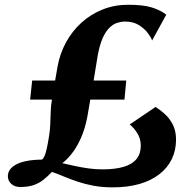

<svg xmlns="http://www.w3.org/2000/svg" viewBox="-20 -777 803 806"><path d="M453.5 9.5Q409.5 9.5 373.2 2.8Q337 -4 306.5 -14.2Q276 -24.5 249.5 -35.5Q223 -46.5 198 -55.5Q180 -36 161.2 -21.5Q142.5 -7 119.8 0.5Q97 8 64.5 8Q41.5 8 27.2 -5.2Q13 -18.5 13 -37.5Q13 -51.5 21 -63.8Q29 -76 45.8 -85.5Q62.5 -95 89.8 -100.8Q117 -106.5 156 -107Q162.5 -111.5 167 -122Q171.5 -132.5 176 -152Q180.5 -171.5 185.5 -203Q190 -229 191 -254.8Q192 -280.5 192.8 -306.8Q193.5 -333 198 -359H106.5L115 -439H211.5Q213 -448.5 214.8 -458.2Q216.5 -468 218.2 -477.8Q220 -487.5 221.5 -497Q231 -551 256.8 -598.5Q282.5 -646 321.5 -681.5Q360.5 -717 410.5 -737Q460.5 -757 517.5 -757Q580 -757 615.8 -746.2Q651.5 -735.5 678 -715.5L618.5 -607Q615.5 -618 601.5 -637Q587.5 -656 563.8 -671.2Q540 -686.5 505 -686.5Q489 -686.5 472.2 -681.2Q455.5 -676 439.8 -661Q424 -646 411.5 -618.2Q399 -590.5 390.5 -546Q386 -519.5 381.8 -492.5Q377.5 -465.5 373 -439H510L502.5 -359H359Q356 -341 352.8 -322.5Q349.5 -304 346.5 -286Q336.5 -234.5 318.8 -195.5Q301 -156.5 280.2 -130.8Q259.5 -105 241.5 -92Q266 -86.5 294.5 -80.2Q323 -74 352.2 -70Q381.5 -66 409.5 -66Q464.5 -66 500.2 -77Q536 -88 553.5 -110Q571 -132 571 -165.5Q571 -195.5 555.5 -219.2Q540 -243 524.5 -254.5L633 -328Q652.5 -316 672.5 -297.8Q692.5 -279.5 705.8 -253.2Q719 -227 719 -190.5Q719 -146 701.2 -109.2Q683.5 -72.5 649.2 -45.8Q615 -19 565.8 -4.8Q516.5 9.5 453.5 9.5Z"/></svg>

Font: Merriweather 36pt Black
Style: Italic
Weight: 900
Italic angle: -7.8°
Version: Version 2.101